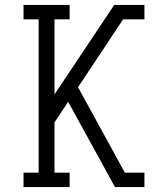

<svg xmlns="http://www.w3.org/2000/svg" viewBox="-20 -755 640 775"><path d="M75 0V-58H136V-677H75V-735H261V-677H200V-374L441 -735H563V-677H477L295 -403L484 -58H563V0H444L298 -266L255 -344L200 -261V-58H261V0Z"/></svg>

Font: Iosevka Slab Light Extended
Style: Regular
Weight: 300
Width: 7
Monospace: yes
Designer: Belleve Invis
Foundry: Belleve Invis
Version: Version 11.1.0; ttfautohint (v1.8.3)